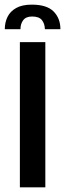

<svg xmlns="http://www.w3.org/2000/svg" viewBox="-48 -800 278 820"><path d="M87.9 -780.2Q152.1 -780.2 181.1 -750.8Q210 -721.3 210 -675.4H143.7Q143.1 -699.1 130.9 -714.3Q118.7 -729.5 89.2 -729.5Q63.1 -729.5 51.3 -714Q39.4 -698.4 39.4 -675.4H-27.5Q-27.5 -704.3 -15.9 -727.9Q-4.3 -751.6 21.2 -765.9Q46.6 -780.2 87.9 -780.2ZM36.9 -620H145.6V0H36.9Z"/></svg>

Font: Smooch Sans Thin
Style: Regular
Weight: 100
Designer: Robert E. Leuschke
Foundry: Robert E. Leuschke
Version: Version 1.010